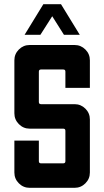

<svg xmlns="http://www.w3.org/2000/svg" viewBox="-20 -899 499 919"><path d="M187.5 -878.9H272L361.8 -732.4H286.1L230 -821.3L173.3 -732.4H97.7ZM48.8 -73.2V-226.1H166V-127.4Q166 -117.2 176.3 -117.2H282.7Q293 -117.2 293 -127.4V-272.9Q293 -283.2 282.7 -283.2H122.1Q91.8 -283.2 70.3 -304.9Q48.8 -326.7 48.8 -356.9V-610.4Q48.8 -640.6 70.3 -662.1Q91.8 -683.6 122.1 -683.6H336.9Q367.2 -683.6 388.7 -662.1Q410.2 -640.6 410.2 -610.4V-478.5H293V-556.2Q293 -566.4 282.7 -566.4H176.3Q166 -566.4 166 -556.2V-410.6Q166 -400.4 176.3 -400.4H336.9Q367.2 -400.4 388.7 -378.9Q410.2 -357.4 410.2 -327.1V-73.2Q410.2 -43 388.7 -21.5Q367.2 0 336.9 0H122.1Q91.8 0 70.3 -21.5Q48.8 -43 48.8 -73.2Z"/></svg>

Font: California Gothic
Style: Regular
Weight: 400
Version: Version 2.2;